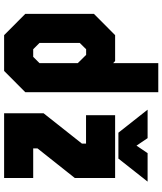

<svg xmlns="http://www.w3.org/2000/svg" viewBox="52 -842 790 934"><g transform="rotate(90 447.0 -375.0)"><path d="M325 0H151L47.5 -103V-437L151 -540H277L287 -530.5V-750H428.5V-103ZM256.5 -141.5 287 -172V-358.5L247 -399H219.5L189 -368V-172L219.5 -141.5ZM531 0V-192L678.5 -378.5V-398.5H540.5V-540H846V-344L702 -162.5V-141.5H846V0ZM625.5 -556 513.5 -698H652L688.5 -644L725 -698H863.5L751.5 -556Z"/></g></svg>

Font: Tourney Condensed Black
Style: Regular
Weight: 900
Width: 3
Designer: Tyler Finck
Foundry: Etcetera Type Co
Version: Version 1.010; ttfautohint (v1.8.3)